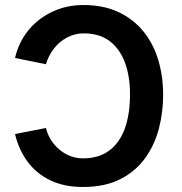

<svg xmlns="http://www.w3.org/2000/svg" viewBox="-20 -733 726 765"><path d="M310 12Q235 12 179.5 -15Q124 -42 89 -90Q54 -138 40 -199L163 -223Q172 -187 194 -160Q216 -133 246 -117.5Q276 -102 310 -102Q373 -102 414.5 -132.5Q456 -163 477 -220Q498 -277 498 -357Q498 -430 477.5 -484.5Q457 -539 416.5 -569.5Q376 -600 313 -600Q278 -600 247 -583.5Q216 -567 194.5 -539Q173 -511 163 -477L40 -502Q54 -564 92.5 -611.5Q131 -659 188 -686Q245 -713 312 -713Q393 -713 453 -684.5Q513 -656 552.5 -606.5Q592 -557 611 -492.5Q630 -428 630 -355Q630 -286 613 -220.5Q596 -155 558 -102.5Q520 -50 459 -19Q398 12 310 12Z"/></svg>

Font: Inclusive Sans SemiBold
Style: Regular
Weight: 600
Designer: Olivia King
Foundry: Olivia King
Version: Version 2.004